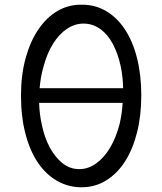

<svg xmlns="http://www.w3.org/2000/svg" viewBox="-20 -786 688 814"><path d="M326 8Q270 8 222.5 -19Q175 -46 141 -96Q107 -146 88 -218.5Q69 -291 69 -381Q69 -468 88.5 -539Q108 -610 142.5 -661Q177 -712 223 -739Q269 -766 322 -766Q324 -766 326 -766Q328 -766 330 -766Q384 -766 430 -739Q476 -712 509.5 -661.5Q543 -611 561 -539.5Q579 -468 579 -381Q579 -296 561 -224.5Q543 -153 510 -101.5Q477 -50 430 -21Q383 8 326 8ZM316 -69Q354 -69 387.5 -93Q421 -117 446.5 -159.5Q472 -202 487 -260Q497 -302 500 -350H146Q147 -303 157 -259Q168 -204 190.5 -162Q213 -120 244.5 -94.5Q276 -69 316 -69ZM164 -502Q152 -460 148 -412H502Q501 -461 492 -504Q480 -559 458.5 -599.5Q437 -640 405 -663Q373 -686 334 -686Q297 -686 263.5 -663.5Q230 -641 204.5 -600Q179 -559 164 -502Z"/></svg>

Font: Rising Sun
Style: Regular
Weight: 400
Designer: Matt McInerney, Pablo Impallari, Rodrigo Fuenzalida (Raleway font), Stephen Hutchings (Greek), Cristiano Sobral (main ch
Foundry: The Rising Sun Project Authors
Version: Version 4.327; ttfautohint (v1.8.4.7-5d5b-dirty)